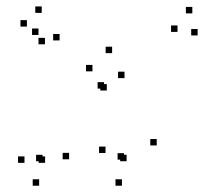

<svg xmlns="http://www.w3.org/2000/svg" viewBox="-20 -558 660 596"><path d="M194.5 -63.5V-83.5H174.5V-63.5ZM303 -283V-303H283V-283ZM311.5 -277V-297H291.5V-277ZM307.5 -83V-103H287.5V-83ZM358.5 18.5V-1.5H338.5V18.5ZM466.5 -106.5V-126.5H446.5V-106.5ZM593.5 -448V-468H573.5V-448ZM577 -516.5V-536.5H557V-516.5ZM531 -459V-479H511V-459ZM373 -57.5V-77.5H353V-57.5ZM365 -62.5V-82.5H345V-62.5ZM366.5 -315.5V-335.5H346.5V-315.5ZM328 -393V-413H308V-393ZM267 -336.5V-356.5H247V-336.5ZM120 -52.5V-72.5H100V-52.5ZM112 -57.5V-77.5H92V-57.5ZM165 -432.5V-452.5H145V-432.5ZM109.5 -518V-538H89.5V-518ZM63.5 -475.5V-495.5H43.5V-475.5ZM119.5 -420.5V-440.5H99.5V-420.5ZM99.5 -449.5V-469.5H79.5V-449.5ZM56 -52.5V-72.5H36V-52.5ZM101.5 18.5V-1.5H81.5V18.5Z"/></svg>

Font: Monaspace Radon Dots Var
Style: Regular
Weight: 400
Designer: Riley Cran and the Lettermatic Team
Version: Version 1.100 (Monaspace Radon Dots)